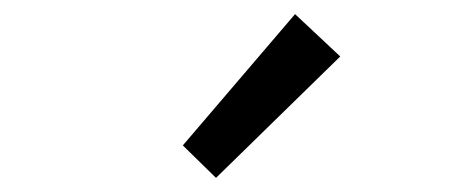

<svg xmlns="http://www.w3.org/2000/svg" viewBox="-20 -892 646 272"><path d="M286 -640 462 -812 398 -872 239 -686Z"/></svg>

Font: Noto Sans KR
Style: Regular
Weight: 400
Designer: Ryoko NISHIZUKA 西塚涼子 (kana, bopomofo & ideographs); Paul D. Hunt (Latin, Greek & Cyrillic); Sandoll Communications 산돌커뮤니
Foundry: Adobe
Version: Version 2.004;hotconv 1.0.118;makeotfexe 2.5.65603